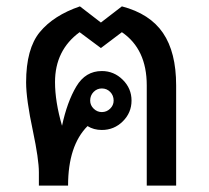

<svg xmlns="http://www.w3.org/2000/svg" viewBox="-20 -583 655 603"><path d="M533.2 0H440.9V-314.9Q440.9 -428.7 362.8 -481.9L296.9 -432.1L230 -481.9Q152.8 -425.3 152.8 -325.2Q152.8 -263.7 174.8 -188Q190.9 -263.2 219.7 -311.5Q248.5 -359.9 299.8 -359.9Q337.9 -359.9 365.5 -332.5Q393.1 -305.2 393.1 -267.1Q393.1 -229 365.7 -201.9Q338.4 -174.8 299.8 -174.8Q274.4 -174.8 254.9 -187Q193.8 -125.5 193.8 0H102.1V-42Q102.1 -82.5 83.5 -170.9Q62 -271.5 62 -324.2Q62 -430.2 105.2 -482.4Q148.4 -534.7 231 -563L296.9 -512.2L362.8 -563Q450.7 -540 491.9 -479.5Q533.2 -418.9 533.2 -314.9ZM299.8 -231Q314.9 -231 325.9 -241.7Q336.9 -252.4 336.9 -267.1Q336.9 -283.2 326.2 -294.2Q315.4 -305.2 299.8 -305.2Q284.7 -305.2 273.9 -294.2Q263.2 -283.2 263.2 -267.1Q263.2 -252.4 274.2 -241.7Q285.2 -231 299.8 -231Z"/></svg>

Font: IranNastaliq
Style: Regular
Weight: 400
Designer: Hossein Zahedi
Version: Version 1.5